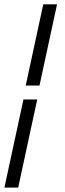

<svg xmlns="http://www.w3.org/2000/svg" viewBox="-36 -714 304 892"><path d="M165 -694H229L147.5 -316.5H83.5ZM73 -252H137L48.5 157.5H-15.5Z"/></svg>

Font: Besley* Condensed Medium
Style: Italic
Weight: 500
Width: 3
Italic angle: -13°
Designer: Owen Earl
Foundry: indestructible type*
Version: Version 3.000; ttfautohint (v1.8.3)